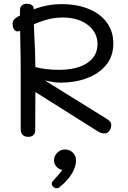

<svg xmlns="http://www.w3.org/2000/svg" viewBox="-20 -722 681 1020"><path d="M571 -58Q571 -41 561 -27Q551 -13 533 -13Q525 -13 515.5 -16.5Q506 -20 500 -24L168 -233Q167 -160 167 -30Q167 -13 157 -4Q147 5 130 5Q111 5 100.5 -5.5Q90 -16 90 -36V-352Q90 -410 88 -498L87 -558L84 -557Q78 -555 75 -555Q60 -555 53.5 -567.5Q47 -580 47 -597Q47 -619 77 -635L86 -639V-667Q86 -684 96 -693Q106 -702 123 -702Q139 -702 149 -695Q159 -688 159 -677V-672Q230 -700 307 -700Q390 -700 452.5 -674Q515 -648 548.5 -601Q582 -554 582 -491Q582 -423 543.5 -376.5Q505 -330 441.5 -306.5Q378 -283 302 -283Q266 -283 218 -295L551 -88Q571 -76 571 -58ZM160 -593Q162 -555 162 -537Q167 -455 168 -366Q222 -351 294 -351Q388 -351 443 -387Q498 -423 498 -488Q498 -550 446.5 -589.5Q395 -629 312 -629Q276 -629 240 -620.5Q204 -612 160 -593ZM384 130Q384 164 361.5 201Q339 238 298 271Q291 278 281 278Q272 278 263.5 271Q255 264 255 254Q255 248 259 242L274 225Q303 194 311 180Q293 178 280 163.5Q267 149 267 130Q267 106 284.5 89Q302 72 326 72Q350 72 367 89Q384 106 384 130Z"/></svg>

Font: Mali
Style: Regular
Weight: 400
Version: Version 1.000; ttfautohint (v1.6)